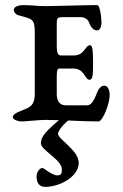

<svg xmlns="http://www.w3.org/2000/svg" viewBox="-20 -473 483 751"><path d="M265 -16H225C162 39 140 58 140 88C140 114 222 152 222 189C222 204 221 213 204 213C183 213 152 184 146 184C135 184 123 201 123 216C123 242 133 258 157 258C212 258 288 219 288 164C288 115 207 71 207 51C207 40 225 12 265 -16ZM156 -4C227 -4 298 2 365 2C382 2 409 -68 409 -101C409 -126 399 -138 387 -138C377 -138 366 -127 362 -116C352 -92 341 -61 321 -61H237C212 -61 202 -81 202 -104V-172C202 -208 207 -205 220 -205H266C312 -205 311 -161 330 -161C344 -161 344 -184 344 -229C344 -275 342 -296 332 -296C312 -296 312 -256 268 -256H218C203 -256 202 -276 202 -296V-382C202 -401 204 -406 226 -406H296C311 -406 324 -396 327 -388C336 -364 347 -354 360 -354C373 -354 377 -374 377 -385C377 -395 374 -425 371 -434C365 -454 366 -453 350 -453C308 -453 195 -449 160 -449C124 -449 108 -453 69 -453C54 -453 34 -447 34 -435C34 -426 41 -417 50 -414C107 -398 116 -401 116 -344V-129C116 -92 119 -64 85 -49C63 -39 30 -30 30 -15C30 -5 51 2 63 2C83 2 131 -4 156 -4Z"/></svg>

Font: EB Garamond SC 08
Style: Regular
Weight: 400
Version: Version 0.016